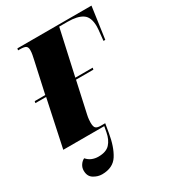

<svg xmlns="http://www.w3.org/2000/svg" viewBox="-178 -634 837 929"><g transform="rotate(-30 240.0 -169.5)"><path d="M13 0 69 -263H9L11 -273H70L108 -446Q111 -460 113.5 -472.5Q116 -485 116 -498Q116 -514 107.5 -520Q99 -526 74 -526H64L66 -536H480L455 -359H445Q450 -404 451 -417.5Q452 -431 452 -436Q452 -488 424 -507Q396 -526 341 -526H294L238 -273H335L333 -263H236L198 -90Q195 -77 194 -65.5Q193 -54 193 -48Q193 -24 201 -17Q209 -10 228 -10H253L245 38Q233 111 205.5 154Q178 197 117 197Q93 197 70.5 183Q48 169 48 137Q48 120 57.5 106Q67 92 80 86Q93 101 109.5 107.5Q126 114 144 114Q188 114 208.5 91.5Q229 69 236 32L242 0Z"/></g></svg>

Font: Noto Serif Display ExtraCondensed Black
Style: Italic
Weight: 900
Width: 2
Italic angle: -12°
Designer: Monotype Design Team
Foundry: Monotype Imaging Inc.
Version: Version 2.009